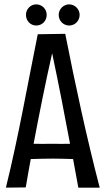

<svg xmlns="http://www.w3.org/2000/svg" viewBox="-20 -853 478 880"><path d="M437 7C377 -223 325 -465 279 -698L153 -696C106 -464 64 -223 7 7L98 6C105 -37 113 -80 121 -124C155 -125 189 -126 222 -126C253 -126 284 -125 315 -124L339 7ZM219 -609C248 -472 275 -333 301 -194C274 -193 247 -194 219 -194C190 -194 162 -193 134 -194C160 -332 188 -472 219 -609ZM345 -785C345 -811 323 -833 297 -833C271 -833 249 -811 249 -785C249 -757 271 -736 297 -736C323 -736 345 -757 345 -785ZM194 -785C194 -811 173 -833 146 -833C120 -833 99 -811 99 -785C99 -757 120 -736 146 -736C173 -736 194 -757 194 -785Z"/></svg>

Font: Englebert
Style: Regular
Weight: 400
Designer: Astigmatic (AOETI)
Foundry: Astigmatic (AOETI)
Version: Version 1.000